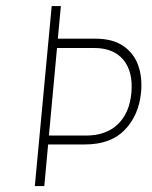

<svg xmlns="http://www.w3.org/2000/svg" viewBox="-20 -628 513 648"><path d="M97.5 0 154.5 -607.5H185.5L173 -475L152.5 -497.5H301.5Q359.5 -497.5 395.2 -473.5Q431 -449.5 446 -408.5Q461 -367.5 456 -315.5Q448.5 -239 401.2 -189.8Q354 -140.5 266.5 -140.5H120L144.5 -163L129.5 0ZM143 -148 122.5 -170.5H270.5Q338 -170.5 377.8 -208.8Q417.5 -247 423.5 -315.5Q429.5 -386 396.5 -426Q363.5 -466 298 -466H150L174.5 -488.5Z"/></svg>

Font: Karla ExtraLight
Style: Italic
Weight: 250
Italic angle: -8°
Designer: Jonathan Pinhorn
Version: Version 2.004;gftools[0.9.33]